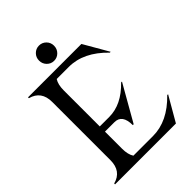

<svg xmlns="http://www.w3.org/2000/svg" viewBox="-257 -1030 1150 1150"><g transform="rotate(-45 318.0 -455.0)"><path d="M245.1 -891.6Q263.7 -910.2 290 -910.2Q316.4 -910.2 335 -891.6Q353.5 -873 353.5 -845.9Q353.5 -818.8 335 -800Q316.4 -781.2 290 -781.2Q263.7 -781.2 245.1 -800Q226.6 -818.8 226.6 -845.9Q226.6 -873 245.1 -891.6ZM24.4 0V-7.3Q107.4 -29.3 107.4 -122.1V-615.2Q107.4 -708 24.4 -730V-737.3H476.6L567.4 -580.1H560.1Q450.7 -693.4 326.2 -693.4H223.6Q205.1 -665 205.1 -615.2V-310.1H285.2Q389.6 -310.1 481.9 -406.2H489.3L357.9 -175.8H350.6Q350.6 -266.1 285.2 -266.1H205.1V-122.1Q205.1 -71.8 223.6 -43.9H389.6Q514.2 -43.9 623.5 -157.2H630.9L540 0Z"/></g></svg>

Font: Modern Antiqua
Style: Book
Weight: 400
Designer: Wojciech Kalinowski "wmk69" (wmk69@o2.pl)
Foundry: Wojciech Kalinowski "wmk69" (wmk69@o2.pl)
Version: Version 3.1.0; 2021-05-28